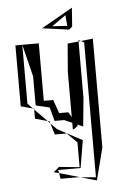

<svg xmlns="http://www.w3.org/2000/svg" viewBox="-54 -619 529 835"><g transform="rotate(-5 210.5 -201.0)"><path d="M98 -297V-170L158 -156L174 -96H216L250 -81V-51L260 -56L273 -67L270 -72L296 -61L308 -185V-431L260 -426L250 -303V-106L237 -128H197L176 -187H135V-438H63ZM332 -425V164L265 158L335 178L371 37V-438L318 -432ZM63 -438H33V-172L85 -158L63 -181ZM151 126 174 132 171 119V118H269L289 -2L182 -59L155 -86L170 -37H222L265 6V114L176 105ZM90 -113 144 -98 90 -153ZM178 157 174 132 265 158 257 157ZM152 -96 151 -101 155 -86 144 -98ZM308 -437 318 -432 308 -431ZM85 -158 90 -157V-153ZM90 -160V-157H91ZM286 -498 292 -580 155 -502 272 -486ZM261 -550 265 -503 200 -507Z"/></g></svg>

Font: Quebrada
Style: Regular
Weight: 400
Designer: deFharo
Foundry: deFharo
Version: Version 1.034 2012